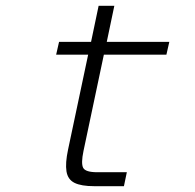

<svg xmlns="http://www.w3.org/2000/svg" viewBox="-20 -640 672 660"><path d="M304 0Q259 0 236 -11.5Q213 -23 208.5 -51Q204 -79 214 -126L283 -452H173L183 -496H293L319 -620H373L347 -496H562L552 -452H337L267 -121Q258 -78 266 -63Q274 -48 314 -48H416L406 0Z"/></svg>

Font: Atkinson Hyperlegible Mono ExtraLight
Style: Italic
Weight: 200
Italic angle: -12°
Monospace: yes
Designer: Elliott Scott, Megan Eiswerth, Linus Boman, Theodore Petrosky, Letters from Sweden
Foundry: Applied Design Works, Letters from Sweden
Version: Version 2.001